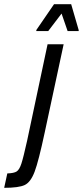

<svg xmlns="http://www.w3.org/2000/svg" viewBox="-75 -900 397 920"><path d="M55 -226 153 -688H230L139 -264Q110 -128 91 -77.5Q72 -27 43.5 -13.5Q15 0 -55 0L-40 -69Q-8 -70 5 -78.5Q18 -87 27.5 -116Q37 -145 55 -226ZM99 -751V-756L184 -880H266L302 -756V-751H249L220 -835L156 -751Z"/></svg>

Font: Saira Ultra Condensed Medium
Style: Italic
Weight: 500
Width: 1
Italic angle: -12°
Designer: Hector Gatti with collaboration of the Omnibus-Type team
Foundry: Omnibus-Type
Version: Version 1.001; ttfautohint (v1.8)